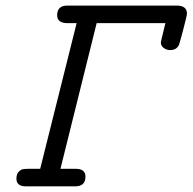

<svg xmlns="http://www.w3.org/2000/svg" viewBox="-20 -659 681 679"><path d="M38.1 -26.9Q38.1 -43 45.7 -51Q53.2 -59.1 60.5 -60.5Q67.9 -62 80.1 -62H122.1L251 -577.1H219.2Q182.1 -577.1 182.1 -605Q182.1 -639.2 217.8 -639.2H605Q641.1 -639.2 641.1 -610.8Q641.1 -604 628.2 -554.9Q615.2 -505.9 612.8 -500Q604 -481.9 582 -481.9Q568.8 -481.9 558.8 -489.5Q548.8 -497.1 548.8 -508.8Q548.8 -511.7 564.9 -577.1H321.8L193.8 -62H248Q282.2 -62 282.2 -34.2Q282.2 0 246.1 0H71.8Q38.1 0 38.1 -26.9Z"/></svg>

Font: CMU Typewriter Text
Style: Italic
Weight: 500
Italic angle: -14.04°
Version: Version 0.7.0